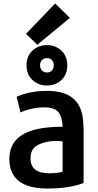

<svg xmlns="http://www.w3.org/2000/svg" viewBox="-20 -1071 567 1107"><path d="M462 -16Q380 16 254 16Q34 16 34 -155Q34 -322 277 -338Q292 -340 341 -340Q339 -397 316.5 -424.5Q294 -452 237 -452Q166 -452 98 -423L76 -513Q151 -547 253 -547Q445 -547 459 -377Q462 -345 462 -314ZM341 -81V-256Q309 -260 274 -257Q218 -250 187 -228Q156 -206 156 -158Q156 -72 263 -72Q311 -72 341 -81ZM368 -695Q368 -641 334 -609.5Q300 -578 251 -578Q202 -578 167.5 -609.5Q133 -641 133 -695Q133 -748 167.5 -779.5Q202 -811 251 -811Q300 -811 334 -779Q368 -747 368 -695ZM290 -695Q290 -714 279 -725Q268 -736 251 -736Q234 -736 222.5 -725Q211 -714 211 -695Q211 -675 222.5 -664Q234 -653 251 -653Q268 -653 279 -664Q290 -675 290 -695ZM298 -1051 383 -968 195 -813 130 -876Z"/></svg>

Font: Repo
Style: DemiBold
Weight: 600
Designer: Stefan Peev
Foundry: Context Ltd
Version: Version 001.000